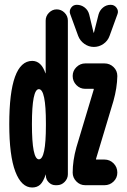

<svg xmlns="http://www.w3.org/2000/svg" viewBox="-20 -790 540 819"><path d="M452.1 -769.5Q467.8 -769.5 477.1 -756.8Q486.3 -744.1 481.4 -730.5L447.3 -636.7Q439.5 -615.2 420.9 -602.5Q402.3 -589.8 380.4 -589.8Q358.4 -589.8 339.8 -603Q321.3 -616.2 313.5 -636.7L279.3 -730.5Q274.4 -744.1 283.2 -756.8Q292 -769.5 307.6 -769.5Q326.2 -769.5 340.8 -758.3Q355.5 -747.1 360.4 -728.5L378.9 -651.4Q378.9 -650.4 379.9 -650.4Q380.9 -650.4 380.9 -651.4L400.4 -728.5Q405.3 -746.1 419.4 -757.8Q433.6 -769.5 452.1 -769.5ZM463.9 -359.4 389.6 -112.3V-110.4Q389.6 -109.4 390.6 -109.4H425.8Q448.2 -109.4 464.4 -93.3Q480.5 -77.1 480.5 -53.7Q480.5 -31.2 464.4 -15.6Q448.2 0 425.8 0H343.8Q321.3 0 305.7 -16.1Q290 -32.2 290 -53.7Q290 -104.5 305.7 -161.1L379.9 -408.2V-410.2Q379.9 -411.1 378.9 -411.1H343.8Q321.3 -411.1 305.7 -427.2Q290 -443.4 290 -465.8Q290 -488.3 306.2 -503.9Q322.3 -519.5 343.8 -519.5H425.8Q448.2 -519.5 464.4 -503.9Q480.5 -488.3 480.5 -465.8Q479.5 -415 463.9 -359.4ZM175.8 -254.9V-264.6Q175.8 -409.2 146 -409.7Q116.2 -410.2 116.2 -260.3Q116.2 -110.4 146 -110.4Q175.8 -110.4 175.8 -254.9ZM221.7 -750Q241.2 -750 255.4 -735.8Q269.5 -721.7 269.5 -702.1V-46.9Q269.5 -28.3 255.9 -14.2Q242.2 0 222.7 0H216.8Q200.2 0 188 -12.2Q175.8 -24.4 175.8 -40V-45.9L174.8 -44.9Q164.1 -13.7 150.9 -2Q137.7 9.8 117.2 9.8Q71.3 9.8 45.4 -58.1Q19.5 -126 19.5 -259.8Q19.5 -529.3 117.2 -530.3Q156.2 -530.3 173.8 -477.5H174.8V-702.1Q174.8 -721.7 189 -735.8Q203.1 -750 221.7 -750Z"/></svg>

Font: Rounded Mgen+ 2m bold
Style: Bold
Weight: 700
Designer: [Source Han Sans]
Ryoko NISHIZUKA  (kana & ideographs); Paul D. Hunt (Latin, Greek & Cyrillic); Wenlong ZHANG  (bopomofo
Version: Version 1.059.20150602